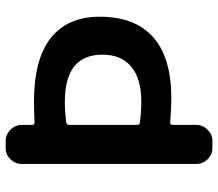

<svg xmlns="http://www.w3.org/2000/svg" viewBox="-66 -704 770 678"><g transform="rotate(-90 319.0 -365.0)"><path d="M217 -506V-265Q217 -258 225 -256Q263 -251 299 -251Q380 -251 422.5 -286.5Q465 -322 465 -388Q465 -521 299 -521Q263 -521 225 -516Q217 -514 217 -506ZM135 0Q112 0 95.5 -17Q79 -34 79 -57V-673Q79 -696 95.5 -713Q112 -730 135 -730H160Q183 -730 200 -713Q217 -696 217 -673V-636Q217 -628 225 -628Q273 -630 299 -630Q449 -630 524 -570.5Q599 -511 599 -398Q599 -273 526.5 -209Q454 -145 312 -145Q279 -145 225 -149Q217 -149 217 -141V-57Q217 -34 200 -17Q183 0 160 0Z"/></g></svg>

Font: Rounded Mplus 1c Bold
Style: Bold
Weight: 700
Version: Version 1.059.20150529